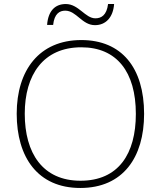

<svg xmlns="http://www.w3.org/2000/svg" viewBox="-20 -924 799 954"><path d="M214 -800H244C250 -856 276 -871 304 -871C360 -871 387 -799 452 -799C505 -799 542 -837 547 -904H517C510 -848 483 -833 454 -833C403 -833 371 -904 307 -904C253 -904 219 -869 214 -800ZM696 -358C696 -588 584 -725 384 -725C175 -725 63 -575 63 -359C63 -142 168 10 379 10C591 10 696 -142 696 -358ZM103 -359C103 -552 195 -689 384 -689C560 -689 655 -567 655 -358C655 -160 569 -26 380 -26C192 -26 103 -163 103 -359Z"/></svg>

Font: Noto Sans Canadian Aboriginal ExtraLight
Style: Regular
Weight: 200
Designer: Monotype Design Team, Typotheque's Kevin King
Foundry: Monotype Imaging Inc.
Version: Version 2.004